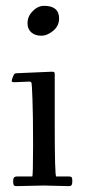

<svg xmlns="http://www.w3.org/2000/svg" viewBox="-20 -631 289 656"><path d="M76.9 -352.1 29.1 -350.1Q20 -350.1 20 -353.9Q20 -357.7 23.8 -367.9Q27.6 -378.2 30.9 -379.6Q34.2 -381.1 43.9 -381.1L157 -386Q163.8 -386 165.4 -384.2Q167 -382.3 167 -377V-207Q167 -28.1 172.1 -28.1H215.1Q223.4 -28.1 225.2 -24.8Q227.1 -21.5 227.1 -12.3Q227.1 -3.2 224.9 0.9Q222.7 4.9 215.1 4.9L128.9 2.9L37.1 4.9Q28.8 4.9 26.9 1.2Q24.9 -2.4 24.9 -11.5Q24.9 -20.5 27.7 -24.3Q30.5 -28.1 40 -28.1H90.1Q93 -28.1 93 -134.9Q93 -241.7 90.9 -292.7Q88.9 -343.8 88 -346.6Q87.2 -349.4 85.4 -350.6Q83.3 -352.1 80.3 -352.1ZM84.7 -584.7Q105.2 -611.1 130.4 -611.1Q181.9 -611.1 181.9 -567.9Q181.9 -542.5 161.7 -525.8Q141.6 -509 120.7 -509Q99.9 -509 86.9 -520.4Q74 -531.7 74 -551.3Q74 -570.8 84.7 -584.7Z"/></svg>

Font: Fanwood Text
Style: Regular
Weight: 400
Version: Version 1.1001